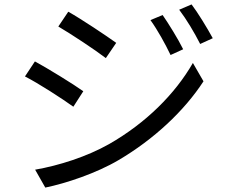

<svg xmlns="http://www.w3.org/2000/svg" viewBox="-20 -814 1040 869"><path d="M716 -746 661 -723C694 -677 727 -617 752 -565L809 -591C786 -638 741 -710 716 -746ZM847 -794 791 -770C825 -725 859 -668 886 -615L943 -641C918 -687 874 -759 847 -794ZM289 -761 244 -694C302 -660 411 -588 459 -551L506 -620C463 -651 348 -728 289 -761ZM139 -46 185 35C278 16 416 -30 516 -89C676 -183 814 -312 901 -446L853 -529C772 -388 640 -257 474 -162C373 -105 248 -65 139 -46ZM138 -536 93 -468C154 -437 262 -367 312 -331L357 -401C314 -432 197 -504 138 -536Z"/></svg>

Font: Noto Sans HK
Style: Regular
Weight: 400
Designer: Ryoko NISHIZUKA 西塚涼子 (kana, bopomofo & ideographs); Paul D. Hunt (Latin, Greek & Cyrillic); Sandoll Communications 산돌커뮤니
Foundry: Adobe
Version: Version 2.004;hotconv 1.0.118;makeotfexe 2.5.65603